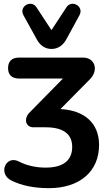

<svg xmlns="http://www.w3.org/2000/svg" viewBox="-20 -790 564 1000"><path d="M235 190C395 190 496 103 496 -35C496 -147 422 -215 295 -222L449 -378C494 -423 476 -490 413 -490H79C42 -490 22 -471 22 -435C22 -400 42 -381 79 -381H308L134 -204C102 -172 113 -127 154 -127H218C309 -127 356 -92 356 -25C356 45 310 83 217 83C165 83 116 71 78 51C10 16 -32 115 39 150C91 176 156 190 235 190ZM248 -535C283 -535 310 -555 327 -588L394 -711C419 -757 353 -794 326 -752L248 -633L170 -752C143 -794 77 -757 102 -711L170 -588C187 -555 213 -535 248 -535Z"/></svg>

Font: SN Pro
Style: Bold
Weight: 700
Designer: Tobias Whetton
Foundry: Supernotes
Version: Version 1.003;Glyphs 3.3 (3324)